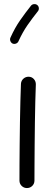

<svg xmlns="http://www.w3.org/2000/svg" viewBox="-20 -888 272 944"><path d="M121.6 -510.7Q136.7 -510.3 146.7 -499Q156.7 -487.8 156.2 -472.2Q154.8 -438.5 153.6 -390.1Q152.3 -341.8 151.6 -286.9Q150.9 -231.9 150.4 -177.7Q149.9 -123.5 149.7 -77.1Q149.4 -30.8 149.4 0Q149.4 15.1 138.7 25.9Q127.9 36.6 112.3 36.6Q97.2 36.6 86.4 25.9Q75.7 15.1 75.7 0Q75.7 -30.8 75.9 -77.4Q76.2 -124 76.7 -178.5Q77.1 -232.9 78.1 -288.1Q79.1 -343.3 80.3 -392.1Q81.5 -440.9 83 -476.1Q84 -491.2 95.2 -501.2Q106.4 -511.2 121.6 -510.7ZM163.1 -863.3Q169.9 -857.9 170.9 -848.9Q171.9 -839.8 166.5 -833Q139.2 -798.8 115.2 -764.4Q91.3 -730 70.8 -685.1Q67.4 -677.2 58.8 -673.8Q50.3 -670.4 42 -673.8Q34.2 -677.7 31 -686.3Q27.8 -694.8 31.2 -702.6Q53.2 -751.5 79.1 -788.6Q105 -825.7 132.3 -859.9Q137.7 -866.7 147 -867.7Q156.2 -868.7 163.1 -863.3Z"/></svg>

Font: Mikhak-DS1-FD Regular
Style: Regular
Weight: 400
Designer: Amin Abedi
Version: Version 3.2